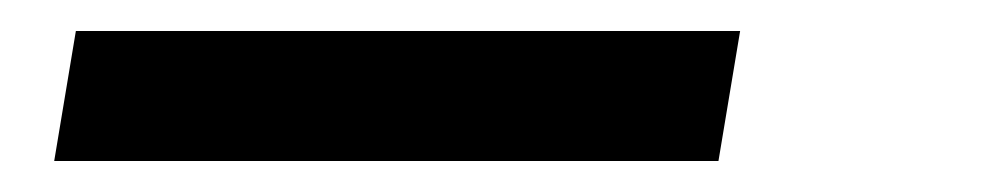

<svg xmlns="http://www.w3.org/2000/svg" viewBox="-20 -20 640 124"><path d="M15 84 29 0H458L444 84Z"/></svg>

Font: Iosevka Curly Medium Extended
Style: Italic
Weight: 500
Width: 7
Italic angle: -9°
Monospace: yes
Designer: Belleve Invis
Foundry: Belleve Invis
Version: Version 11.1.0; ttfautohint (v1.8.3)